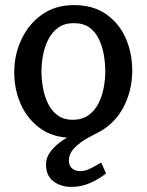

<svg xmlns="http://www.w3.org/2000/svg" viewBox="-20 -529 577 755"><path d="M265 13Q191 13 140 -23Q89 -59 62.5 -117.5Q36 -176 36 -245Q36 -314 64.5 -374.5Q93 -435 145.5 -472Q198 -509 271 -509Q346 -509 397 -473.5Q448 -438 474 -379.5Q500 -321 500 -251Q500 -182 472.5 -121.5Q445 -61 392.5 -24Q340 13 265 13ZM266 -58Q303 -58 328 -76Q353 -94 367.5 -123Q382 -152 388 -185Q394 -218 394 -248Q394 -279 388.5 -312Q383 -345 369.5 -374Q356 -403 332 -420.5Q308 -438 270 -438Q233 -438 208.5 -420Q184 -402 169.5 -373Q155 -344 149 -311Q143 -278 143 -248Q143 -219 148.5 -186Q154 -153 168 -123.5Q182 -94 206 -76Q230 -58 266 -58ZM397 153Q368 176 333.5 191Q299 206 261 206Q219 206 190 184Q161 162 161 118Q161 89 181 64Q201 39 231.5 19.5Q262 0 294 -12Q326 -24 351 -28L377 -14Q355 -3 325 13.5Q295 30 273 52.5Q251 75 251 102Q251 123 263.5 133.5Q276 144 297 144Q315 144 338.5 132Q362 120 378 110Z"/></svg>

Font: Rosario SemiBold
Style: Regular
Weight: 600
Designer: Hector Gatti
Foundry: Omnibus Type
Version: Version 1.101; ttfautohint (v1.8.1.43-b0c9)